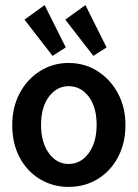

<svg xmlns="http://www.w3.org/2000/svg" viewBox="-20 -723 540 753"><path d="M249 10Q187 10 136.5 -20.5Q86 -51 57 -105.5Q28 -160 28 -233Q28 -302 57 -357Q86 -412 136.5 -444Q187 -476 249 -476Q312 -476 362.5 -444Q413 -412 442.5 -357Q472 -302 472 -233Q472 -161 442.5 -106Q413 -51 362.5 -20.5Q312 10 249 10ZM249 -80Q297 -80 328 -122.5Q359 -165 359 -233Q359 -303 328 -344Q297 -385 249 -385Q203 -385 172 -344Q141 -303 141 -233Q141 -165 171.5 -122.5Q202 -80 249 -80ZM186 -504 76 -646 155 -703 238 -537ZM346 -504 236 -646 315 -703 398 -537Z"/></svg>

Font: Ligconsolata
Style: Bold
Weight: 700
Monospace: yes
Designer: Raph Levien, Cyreal, Brenton Simpson
Foundry: Raph Levien, Cyreal, Google
Version: Version 3.001; ttfautohint (v1.8.2.53-6de2)